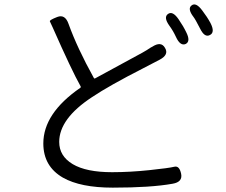

<svg xmlns="http://www.w3.org/2000/svg" viewBox="-20 -824 1040 882"><path d="M498 38Q350 38 269 -8Q179 -60 179 -165Q179 -303 348 -420Q353 -423 350 -428Q309 -501 222 -698Q212 -720 209 -726Q207 -732 243 -746Q279 -760 295 -714Q335 -603 411 -466Q413 -462 417 -464L634 -582Q654 -593 673 -606L679 -609Q720 -636 738 -604Q757 -573 714 -550L639 -511Q482 -431 403 -378Q252 -279 252 -172Q252 -107 314 -70Q376 -33 495 -33Q577 -33 667 -42.5Q757 -52 780.5 -58Q804 -64 812 -26Q820 12 773 20Q673 38 498 38ZM833 -622Q808 -611 788 -655Q775 -683 758 -706Q730 -745 752 -760Q773 -775 800 -736Q822 -704 835 -677Q857 -634 833 -622ZM944 -663Q920 -650 899 -693Q877 -736 869 -746Q840 -784 860 -799Q880 -815 909 -776Q932 -746 947 -718Q969 -675 944 -663Z"/></svg>

Font: Resource Han Rounded KR Normal
Style: Regular
Weight: 350
Designer: Cyano Hao (round all glyphs); Ryoko NISHIZUKA 西塚涼子 (kana, bopomofo & ideographs); Paul D. Hunt (Latin, Greek & Cyrillic)
Foundry: Cyano Hao
Version: 0.990